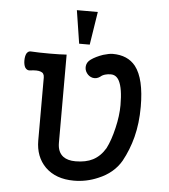

<svg xmlns="http://www.w3.org/2000/svg" viewBox="-53 -766 730 830"><g transform="rotate(5 312.5 -350.5)"><path d="M129.9 -415Q129.9 -434.6 114.3 -439.5Q99.6 -445.3 66.4 -440.4Q53.7 -439.5 45.9 -452.1Q40 -463.9 40 -481.4Q40 -500 45.9 -511.7Q53.7 -524.4 66.4 -522.5Q96.7 -520.5 146.5 -520.5Q191.4 -520.5 219.7 -522.5V-139.6Q219.7 -99.6 244.1 -81.1Q263.7 -66.4 297.9 -66.4Q342.8 -66.4 373 -82Q405.3 -98.6 426.8 -134.8Q445.3 -170.9 458 -225.6Q470.7 -279.3 470.7 -325.2Q470.7 -397.5 454.1 -429.7Q441.4 -454.1 418 -454.1Q404.3 -454.1 394.5 -451.2Q381.8 -448.2 372.1 -439.5Q356.4 -428.7 339.8 -432.6Q324.2 -436.5 314.5 -450.2Q304.7 -463.9 306.6 -480.5Q308.6 -498 325.2 -509.8Q345.7 -524.4 377 -535.2Q403.3 -543 418 -543Q483.4 -543 517.6 -500Q558.6 -447.3 558.6 -325.2Q558.6 -253.9 543 -193.4Q528.3 -136.7 501 -86.9Q468.8 -31.2 402.3 -3.9Q352.5 17.6 297.9 17.6Q219.7 17.6 173.8 -27.3Q129.9 -71.3 129.9 -142.6ZM337.9 -717.8H247.1L269.5 -574.2H315.4Z"/></g></svg>

Font: Gungsuh
Style: Regular
Weight: 400
Version: Version 2.21